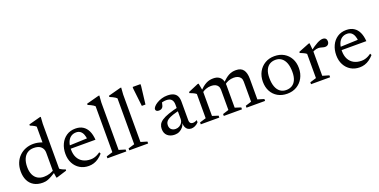

<svg xmlns="http://www.w3.org/2000/svg" viewBox="-18 -1463 4391 2222"><g transform="rotate(-20 2177.0 -352.5)"><path d="M392.5 -304Q392.5 -348 363 -376.2Q333.5 -404.5 273.5 -404.5Q227 -404.5 194.5 -382.2Q162 -360 145.2 -319Q128.5 -278 128.5 -222Q128.5 -166 146.5 -127.5Q164.5 -89 197.2 -69.5Q230 -50 274 -50Q313.5 -50 350.2 -62.2Q387 -74.5 422.5 -100V-67.5Q383 -43 356 -27.5Q329 -12 309.2 -4Q289.5 4 273 7Q256.5 10 239 10Q174.5 10 130 -16.2Q85.5 -42.5 63 -89.5Q40.5 -136.5 40.5 -198.5Q40.5 -257.5 59.5 -304Q78.5 -350.5 112.2 -383.2Q146 -416 190 -433.2Q234 -450.5 283.5 -450.5Q309.5 -450.5 333.8 -446.2Q358 -442 383.2 -433.2Q408.5 -424.5 437 -409.5L392.5 -381.5V-624Q386.5 -630.5 375 -637.2Q363.5 -644 349.5 -650.5Q335.5 -657 321 -663V-677L463.5 -715H475L469.5 -630.5V-78.5Q474 -74 482.2 -69Q490.5 -64 500.5 -59Q510.5 -54 520.2 -50.5Q530 -47 538 -45.5V-29.5L416 8.5H404.5L392.5 -73.5Z M803 -450.5Q857 -450.5 894.8 -427Q932.5 -403.5 953.8 -358.8Q975 -314 979.5 -249.5H660L660.5 -289L927 -299L894 -279.5Q891 -319 879.5 -347.2Q868 -375.5 847.5 -390.8Q827 -406 796.5 -406Q759.5 -406 732 -386.8Q704.5 -367.5 689.5 -330.2Q674.5 -293 674.5 -238Q674.5 -180 696 -139Q717.5 -98 757.5 -76.2Q797.5 -54.5 852 -54.5Q873.5 -54.5 893.5 -59.8Q913.5 -65 933 -74.8Q952.5 -84.5 970.5 -98L980.5 -78Q954.5 -48.5 926.5 -28.8Q898.5 -9 868.5 0.5Q838.5 10 805.5 10Q744 10 696.8 -18.5Q649.5 -47 622.8 -97.5Q596 -148 596 -214Q596 -280.5 621 -334Q646 -387.5 692.5 -419Q739 -450.5 803 -450.5Z M1190.5 -47 1268.5 -23.5V0H1036V-23.5L1113.5 -47V-612.5Q1107 -619.5 1095 -627.2Q1083 -635 1066.8 -643.2Q1050.5 -651.5 1031 -659V-674L1184.5 -715H1196.5L1190.5 -631Z M1459.5 -47 1537.5 -23.5V0H1305V-23.5L1382.5 -47V-612.5Q1376 -619.5 1364 -627.2Q1352 -635 1335.8 -643.2Q1319.5 -651.5 1300 -659V-674L1453.5 -715H1465.5L1459.5 -631Z M1617.5 -434 1592.5 -653V-676H1688.5V-653L1662.5 -434Z M2023.5 -281.5 2026 -241Q1963 -228 1923 -214.5Q1883 -201 1861.2 -186.8Q1839.5 -172.5 1831.2 -156Q1823 -139.5 1823 -119.5Q1823 -85.5 1843.5 -67.2Q1864 -49 1896 -49Q1921.5 -49 1942.2 -61Q1963 -73 1975.5 -92.8Q1988 -112.5 1988 -135.5V-315.5Q1988 -355 1968.5 -377.2Q1949 -399.5 1903 -399.5Q1885.5 -399.5 1864.8 -395.2Q1844 -391 1825 -382L1852.5 -407.5Q1850.5 -392 1847.5 -377.8Q1844.5 -363.5 1840.8 -352.2Q1837 -341 1831 -334Q1823 -323.5 1810.8 -319.2Q1798.5 -315 1785 -315Q1767 -315 1757 -323Q1747 -331 1747 -343Q1747 -359 1762.5 -376.8Q1778 -394.5 1804.5 -410.5Q1831 -426.5 1864.2 -436.5Q1897.5 -446.5 1933.5 -446.5Q1981 -446.5 2010 -432.2Q2039 -418 2052.2 -391Q2065.5 -364 2065.5 -324.5V-95Q2065.5 -78.5 2070.2 -68Q2075 -57.5 2084.5 -52.2Q2094 -47 2108 -47Q2119.5 -47 2132.5 -51Q2145.5 -55 2158.5 -61.5V-35Q2137.5 -12.5 2113.8 -2Q2090 8.5 2069.5 8.5Q2044.5 8.5 2026.2 -3Q2008 -14.5 1998.5 -36.5Q1989 -58.5 1989 -90L1992 -94Q1985.5 -63 1967.2 -39.8Q1949 -16.5 1922.5 -3.2Q1896 10 1864.5 10Q1810 10 1776 -19.2Q1742 -48.5 1742 -103.5Q1742 -133 1754 -157.2Q1766 -181.5 1796.5 -202.5Q1827 -223.5 1882.2 -242.8Q1937.5 -262 2023.5 -281.5Z M2340.5 -356.5V-47L2414 -23.5V0H2185.5V-23.5L2263 -47V-345Q2255 -353 2237.5 -362.2Q2220 -371.5 2186 -384V-398L2311 -451H2323ZM2620 -326.5V-47L2693 -23.5V0H2469V-23.5L2542.5 -47V-294.5Q2542.5 -322 2531 -340.5Q2519.5 -359 2498.2 -368Q2477 -377 2447.5 -377Q2414 -377 2381.8 -365Q2349.5 -353 2334.5 -335L2318 -354Q2346 -382 2368.8 -400.5Q2391.5 -419 2412.8 -430Q2434 -441 2455.2 -445.8Q2476.5 -450.5 2501 -450.5Q2543.5 -450.5 2569.8 -433.5Q2596 -416.5 2608 -388.5Q2620 -360.5 2620 -326.5ZM2899.5 -301V-47L2977.5 -23.5V0H2748.5V-23.5L2822 -47V-294Q2822 -322.5 2810.2 -340.5Q2798.5 -358.5 2777.2 -367.8Q2756 -377 2727 -377Q2693 -377 2660.8 -365Q2628.5 -353 2613.5 -334.5L2597 -354Q2625 -381.5 2648 -400.2Q2671 -419 2692 -430Q2713 -441 2734.2 -445.8Q2755.5 -450.5 2780 -450.5Q2843.5 -450.5 2871.5 -411.8Q2899.5 -373 2899.5 -301Z M3252.5 -34.5Q3293 -34.5 3324 -53Q3355 -71.5 3372.2 -110Q3389.5 -148.5 3389.5 -208Q3389.5 -273 3372.8 -316.8Q3356 -360.5 3325.2 -383.2Q3294.5 -406 3251.5 -406Q3211 -406 3180.2 -387.5Q3149.5 -369 3132 -330.5Q3114.5 -292 3114.5 -232Q3114.5 -168 3131.2 -123.8Q3148 -79.5 3179 -57Q3210 -34.5 3252.5 -34.5ZM3250 10Q3184 10 3134 -18.5Q3084 -47 3056.5 -98.2Q3029 -149.5 3029 -216Q3029 -284.5 3058 -337.5Q3087 -390.5 3137.8 -420.5Q3188.5 -450.5 3254 -450.5Q3320.5 -450.5 3370.2 -421.8Q3420 -393 3447.8 -342.2Q3475.5 -291.5 3475.5 -224.5Q3475.5 -156 3446.5 -103Q3417.5 -50 3366.8 -20Q3316 10 3250 10Z M3847 -447.5Q3872 -447.5 3884.2 -435Q3896.5 -422.5 3896.5 -402Q3896.5 -378 3883 -363.8Q3869.5 -349.5 3846.5 -349.5Q3833.5 -349.5 3820.2 -353.2Q3807 -357 3793 -360.5Q3779 -364 3763 -364Q3751.5 -364 3738 -361Q3724.5 -358 3711 -352.2Q3697.5 -346.5 3687 -338.5L3675 -356Q3707 -380.5 3732.5 -397.8Q3758 -415 3779 -426Q3800 -437 3816.8 -442.2Q3833.5 -447.5 3847 -447.5ZM3698.5 -356.5V-47L3778.5 -23.5V0H3543.5V-23.5L3621 -47V-345Q3614.5 -351.5 3603.5 -357.5Q3592.5 -363.5 3577.5 -370.2Q3562.5 -377 3544 -384V-398L3677.5 -451H3689.5Z M4139 -450.5Q4193 -450.5 4230.8 -427Q4268.5 -403.5 4289.8 -358.8Q4311 -314 4315.5 -249.5H3996L3996.5 -289L4263 -299L4230 -279.5Q4227 -319 4215.5 -347.2Q4204 -375.5 4183.5 -390.8Q4163 -406 4132.5 -406Q4095.5 -406 4068 -386.8Q4040.5 -367.5 4025.5 -330.2Q4010.5 -293 4010.5 -238Q4010.5 -180 4032 -139Q4053.5 -98 4093.5 -76.2Q4133.5 -54.5 4188 -54.5Q4209.5 -54.5 4229.5 -59.8Q4249.5 -65 4269 -74.8Q4288.5 -84.5 4306.5 -98L4316.5 -78Q4290.5 -48.5 4262.5 -28.8Q4234.5 -9 4204.5 0.5Q4174.5 10 4141.5 10Q4080 10 4032.8 -18.5Q3985.5 -47 3958.8 -97.5Q3932 -148 3932 -214Q3932 -280.5 3957 -334Q3982 -387.5 4028.5 -419Q4075 -450.5 4139 -450.5Z"/></g></svg>

Font: Newsreader 16pt 16pt
Style: Regular
Weight: 400
Version: Version 1.003